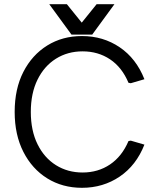

<svg xmlns="http://www.w3.org/2000/svg" viewBox="-20 -884 749 916"><path d="M371 12Q278 12 205.5 -33Q133 -78 91.5 -159.5Q50 -241 50 -350Q50 -460 91.5 -541Q133 -622 205.5 -667Q278 -712 371 -712Q472 -712 551 -658.5Q630 -605 669 -506L604 -487L593 -489Q562 -563 505 -601Q448 -639 374 -639Q303 -639 247 -604Q191 -569 159 -504Q127 -439 127 -350Q127 -261 159 -196Q191 -131 247 -96Q303 -61 374 -61Q448 -61 505 -99.5Q562 -138 593 -211L604 -213L669 -194Q630 -95 551 -41.5Q472 12 371 12ZM215 -864H299L370 -776L441 -864H526L420 -719H321Z"/></svg>

Font: Fustat
Style: Regular
Weight: 400
Designer: Mohamed Gaber, Khaled Hosny, Laura Garcia Mut
Foundry: Kief Type Foundry, Alif Type Foundry, Hard Type Foundry
Version: Version 1.007